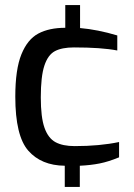

<svg xmlns="http://www.w3.org/2000/svg" viewBox="-20 -645 527 753"><path d="M234 5Q142 4 91 -54Q40 -112 40 -266Q40 -373 64 -432Q88 -491 130.5 -513.5Q173 -536 236 -536V-625H294V-535Q363 -529 440 -506V-447Q378 -459 270 -459Q223 -459 195.5 -444.5Q168 -430 154 -387.5Q140 -345 140 -263Q140 -185 154.5 -144Q169 -103 197.5 -87.5Q226 -72 273 -72Q371 -72 447 -88V-28Q406 -11 371 -4Q336 3 293 5V88H234Z"/></svg>

Font: Exo Medium
Style: Regular
Weight: 500
Designer: Natanael Gama
Foundry: Natanael Gama
Version: Version 1.500; ttfautohint (v1.6)